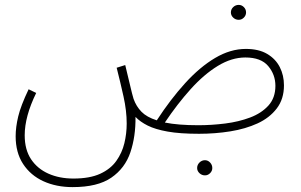

<svg xmlns="http://www.w3.org/2000/svg" viewBox="-20 -534 1230 785"><path d="M277 231Q210 231 157.5 207Q105 183 74.5 136.5Q44 90 44 23Q44 -14 54.5 -58Q65 -102 97 -169L128 -154Q81 -58 81 19Q81 78 107 117Q133 156 178 176Q223 196 280 196Q347 196 389.5 176.5Q432 157 455.5 124Q479 91 488.5 51.5Q498 12 498 -29Q498 -81 485 -139.5Q472 -198 457 -257L492 -268Q506 -211 513 -180.5Q520 -150 526 -130Q537 -99 558.5 -77Q580 -55 621 -42Q677 -128 737 -194Q797 -260 859.5 -297Q922 -334 985 -334Q1038 -334 1072.5 -313.5Q1107 -293 1124 -259.5Q1141 -226 1141 -185Q1141 -129 1111.5 -90.5Q1082 -52 1033 -29.5Q984 -7 922 3Q860 13 794 13Q716 13 665.5 4Q615 -5 584 -20.5Q553 -36 534 -56Q535 24 513 89Q491 154 435 192.5Q379 231 277 231ZM983 -299Q927 -299 870.5 -264.5Q814 -230 759.5 -169.5Q705 -109 654 -33Q708 -22 791 -22Q845 -22 900.5 -29Q956 -36 1002.5 -53.5Q1049 -71 1077.5 -102.5Q1106 -134 1106 -183Q1106 -229 1076.5 -264Q1047 -299 983 -299ZM956 -453Q943 -453 933.5 -462Q924 -471 924 -483Q924 -496 933.5 -505Q943 -514 956 -514Q968 -514 977 -505Q986 -496 986 -483Q986 -471 977 -462Q968 -453 956 -453ZM818 183Q805 183 795.5 174Q786 165 786 153Q786 140 795.5 130.5Q805 121 818 121Q830 121 839 130.5Q848 140 848 153Q848 165 839 174Q830 183 818 183Z"/></svg>

Font: Noto Sans Arabic UI SmCn XLt
Style: Regular
Weight: 200
Width: 4
Designer: Monotype Design Team, Nadine Chahine and Nizar Qandah
Foundry: Monotype Imaging Inc.
Version: Version 2.010; ttfautohint (v1.8.4.7-5d5b)